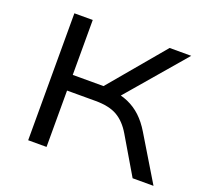

<svg xmlns="http://www.w3.org/2000/svg" viewBox="-121 -853 1084 1002"><g transform="rotate(20 421.0 -352.5)"><path d="M129 0V-705H231V-400H415L385 -380L658 -705H778L486 -364L447 -395Q502 -389 543 -371Q584 -353 616.5 -322.5Q649 -292 676 -247L825 0H709L588 -205Q555 -261 510 -287Q465 -313 389 -313H231V0Z"/></g></svg>

Font: Nunito Sans 7pt Expanded
Style: Regular
Weight: 400
Width: 7
Designer: Vernon Adams
Foundry: Vernon Adams
Version: Version 3.101;gftools[0.9.27]